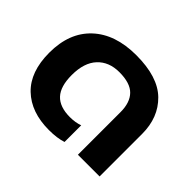

<svg xmlns="http://www.w3.org/2000/svg" viewBox="-127 -740 945 945"><g transform="rotate(45 345.5 -267.5)"><path d="M32 -256Q32 -395 115 -472.5Q198 -550 344 -550Q495 -550 566.5 -480Q638 -410 638 -296V0H487V-297Q487 -363 453.5 -397.5Q420 -432 344 -432Q272 -432 230 -387Q188 -342 188 -256Q188 -177 222.5 -140Q257 -103 328 -103Q366 -103 396 -114V2Q357 15 300 15Q176 15 104 -54Q32 -123 32 -256Z"/></g></svg>

Font: Prompt SemiBold
Style: Regular
Weight: 600
Designer: Katatrad Team
Foundry: CadsonDemak
Version: Version 1.001